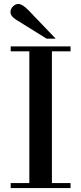

<svg xmlns="http://www.w3.org/2000/svg" viewBox="-20 -949 410 969"><path d="M128 -25V-690H34V-715H336V-690H242V-25H336V0H34V-25ZM261 -754H215L59 -851Q33 -868 33 -888Q33 -905 46 -917Q58 -929 73 -929Q92 -929 122 -899Z"/></svg>

Font: Bailleul Roman
Style: Roman
Weight: 400
Version: Version 1